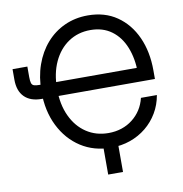

<svg xmlns="http://www.w3.org/2000/svg" viewBox="-95 -828 1021 1072"><g transform="rotate(-10 416.0 -291.5)"><path d="M474.6 11.2Q377.9 11.2 303.7 -36.6Q229.5 -84.5 187.3 -169.2Q145 -253.9 145 -364.3Q145 -446.8 169.2 -515.4Q193.4 -584 237.3 -634Q281.2 -684.1 341.3 -711.4Q401.4 -738.8 473.1 -738.8Q568.8 -738.8 637.7 -691.4Q706.5 -644 743.9 -561.5Q781.2 -479 781.2 -372.6V-324.2H210.4V-402.8H721.7L693.4 -371.6Q693.4 -455.1 667.7 -519.3Q642.1 -583.5 592.8 -619.6Q543.5 -655.8 473.1 -655.8Q402.8 -655.8 348.6 -619.4Q294.4 -583 263.9 -517.3Q233.4 -451.7 233.4 -364.3Q233.4 -275.9 264.2 -210Q294.9 -144 349.4 -107.9Q403.8 -71.8 474.6 -71.8Q514.6 -71.8 549.1 -83.3Q583.5 -94.7 611.3 -116.5Q639.2 -138.2 658.2 -167.7Q677.2 -197.3 686 -233.9H776.4Q767.1 -179.7 740.5 -134.8Q713.9 -89.8 673.8 -57.1Q633.8 -24.4 583.3 -6.6Q532.7 11.2 474.6 11.2ZM7.8 -516.1H91.8V-457.5Q91.8 -434.1 95.5 -422.4Q99.1 -410.6 110.1 -407Q121.1 -403.3 143.1 -403.3H182.1V-324.2H139.6Q76.2 -324.2 42 -358.4Q7.8 -392.6 7.8 -456.1ZM431.6 156.2V-31.2H515.6V156.2Z"/></g></svg>

Font: Inter 28pt
Style: Regular
Weight: 400
Designer: Rasmus Andersson
Foundry: rsms
Version: Version 4.001;git-66647c0bb